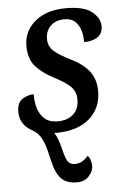

<svg xmlns="http://www.w3.org/2000/svg" viewBox="-55 -585 557 864"><g transform="rotate(-5 223.5 -152.5)"><path d="M257 240Q211 240 186.5 214.5Q162 189 150 134Q144 109 137 81Q130 53 117 29Q104 5 80 -9Q52 -24 37 -46Q22 -68 22 -99Q22 -141 47 -156.5Q72 -172 98 -172Q97 -137 106.5 -107Q116 -77 137.5 -59Q159 -41 195 -41Q239 -41 265.5 -64.5Q292 -88 292 -132Q292 -166 269.5 -189Q247 -212 196 -238Q145 -264 114.5 -298Q84 -332 84 -390Q84 -458 136 -501.5Q188 -545 276 -545Q358 -545 393.5 -515.5Q429 -486 429 -452Q429 -418 406 -402Q383 -386 344 -386Q345 -411 338 -436.5Q331 -462 313.5 -479Q296 -496 265 -496Q225 -496 202 -473Q179 -450 179 -415Q179 -381 203 -359.5Q227 -338 276 -314Q330 -288 359 -252Q388 -216 388 -160Q388 -84 334 -37Q280 10 182 10H175Q185 25 191.5 43.5Q198 62 203 82Q210 114 220 135.5Q230 157 257 157Q271 157 285.5 150Q300 143 316 125Q325 136 328.5 149.5Q332 163 332 175Q331 196 312 218Q293 240 257 240Z"/></g></svg>

Font: Noto Serif SemiCondensed Medium
Style: Italic
Weight: 500
Width: 4
Italic angle: -12°
Designer: Monotype Design Team
Foundry: Monotype Imaging Inc.
Version: Version 2.013